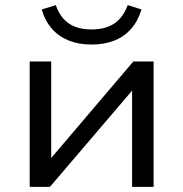

<svg xmlns="http://www.w3.org/2000/svg" viewBox="-20 -730 716 750"><path d="M96 0V-490H180V-94H164L501 -490H580V0H496V-396H513L175 0ZM337 -556Q288 -556 249 -571.5Q210 -587 183 -617.5Q156 -648 143 -693L198 -710Q215 -661 249.5 -638Q284 -615 337 -615Q391 -615 425.5 -637.5Q460 -660 479 -710L533 -693Q518 -646 491 -616Q464 -586 425.5 -571Q387 -556 337 -556Z"/></svg>

Font: Nunito Sans 10pt SemiExpanded
Style: Regular
Weight: 400
Width: 6
Designer: Vernon Adams
Foundry: Vernon Adams
Version: Version 3.101;gftools[0.9.27]